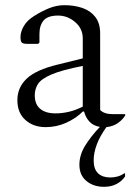

<svg xmlns="http://www.w3.org/2000/svg" viewBox="-20 -480 514 740"><path d="M156 10Q109 10 78 -17.5Q47 -45 47 -94Q47 -143 83 -177Q119 -211 202 -231L299 -255V-332Q299 -370 269.5 -395Q240 -420 204 -420Q164 -420 148 -401Q132 -382 132 -349V-316L127 -311H85Q70 -311 64.5 -315.5Q59 -320 59 -337Q59 -358 72 -380Q85 -402 111 -418Q139 -436 168.5 -448Q198 -460 228 -460Q266 -460 297 -449.5Q328 -439 347 -415Q366 -391 366 -351V-56Q374 -48 386 -44Q398 -40 417 -40H461L463 -38V-36Q454 -20 435.5 -6.5Q417 7 390 10Q365 45 353 77Q341 109 341 138Q341 172 358 188Q375 204 405 204Q418 204 432 200.5Q446 197 459 188H462V200Q450 218 429.5 229Q409 240 381 240Q340 240 313 217.5Q286 195 286 155Q286 118 307.5 82.5Q329 47 365 9Q340 5 325 -11Q310 -27 304 -50H299Q273 -24 235.5 -7Q198 10 156 10ZM114 -113Q114 -78 135 -60.5Q156 -43 194 -43Q219 -43 245 -49Q271 -55 299 -69V-226Q218 -210 178.5 -193Q139 -176 126.5 -156.5Q114 -137 114 -113Z"/></svg>

Font: Spectral Light
Style: Regular
Weight: 300
Designer: Jean-Baptiste Levee
Foundry: Production Type
Version: Version 2.001